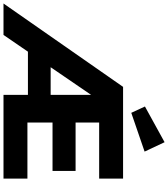

<svg xmlns="http://www.w3.org/2000/svg" viewBox="41 -1034 983 1124"><g transform="rotate(90 533.0 -471.5)"><path d="M-9 0 479 -700H1016V-560H688V-422H971V-287H688V-140H1016V0H526V-143H273L175 0ZM526 -276V-513L364 -276ZM631 -748 594 -828 803 -943 858 -826Z"/></g></svg>

Font: Lexend
Style: Bold
Weight: 700
Designer: Bonnie Shaver-Troup, Thomas Jockin
Foundry: Lexend
Version: Version 1.007; ttfautohint (v1.8.3)